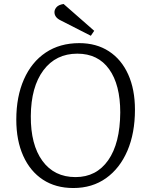

<svg xmlns="http://www.w3.org/2000/svg" viewBox="-20 -932 744 966"><path d="M62 -330Q62 -446 100.5 -533Q139 -620 210 -667.5Q281 -715 379 -715Q465 -715 528 -674Q591 -633 625 -557.5Q659 -482 659 -380Q659 -262 621 -173.5Q583 -85 513.5 -35.5Q444 14 349 14Q260 14 196 -28Q132 -70 97 -147.5Q62 -225 62 -330ZM135 -348Q134 -204 193.5 -122.5Q253 -41 360 -41Q465 -41 524.5 -126Q584 -211 585 -366Q585 -506 529 -584Q473 -662 369 -662Q261 -662 198.5 -578.5Q136 -495 135 -348ZM454 -777 437 -752 286 -829Q254 -844 254 -871Q254 -884 264.5 -896Q275 -908 300 -912Z"/></svg>

Font: Literata 12pt Light
Style: Italic
Weight: 300
Italic angle: -2°
Designer: Latin by Veronika Burian and Jose Scaglione. Greek by Irene Vlachou. Cyrillic by Vera Evstafieva
Foundry: TypeTogether
Version: Version 3.002